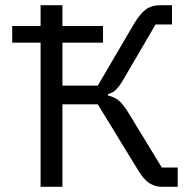

<svg xmlns="http://www.w3.org/2000/svg" viewBox="-20 -718 745 738"><path d="M136 -554H27V-618H136V-698H220V-618H376V-554H220V-389H356L496 -628Q519 -666 541 -682Q563 -698 595 -698H641V-624H578L454 -412Q445 -397 438 -387.5Q431 -378 424.5 -372Q418 -366 411 -362.5Q404 -359 395 -356V-351Q417 -346 434 -333.5Q451 -321 472 -287L602 -74H663V0H601Q577 0 555 -13.5Q533 -27 510 -65L356 -317H220V0H136Z"/></svg>

Font: IBM Plex Sans
Style: Regular
Weight: 400
Designer: Mike Abbink, Paul van der Laan, Pieter van Rosmalen
Foundry: Bold Monday
Version: Version 3.005